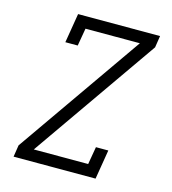

<svg xmlns="http://www.w3.org/2000/svg" viewBox="-109 -825 819 914"><g transform="rotate(15 300.0 -367.5)"><path d="M42 0 51 -58 483 -677H215L200 -590H139L163 -735H567L558 -677L126 -58H394L409 -145H470L446 0Z"/></g></svg>

Font: Iosevka HT Light Extended
Style: Italic
Weight: 300
Width: 7
Italic angle: -9°
Monospace: yes
Designer: Belleve Invis
Foundry: Belleve Invis
Version: Version 32.3.0; ttfautohint (v1.8.4)